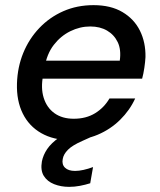

<svg xmlns="http://www.w3.org/2000/svg" viewBox="-20 -533 621 747"><path d="M252 12Q188 12 140.5 -15Q93 -42 68.5 -91.5Q44 -141 46 -208Q48 -272 70.5 -327Q93 -382 133 -424Q173 -466 226.5 -489.5Q280 -513 344 -513Q411 -513 456.5 -486Q502 -459 524.5 -413.5Q547 -368 546 -311Q545 -292 541.5 -268.5Q538 -245 533 -227H121L133 -297H446Q452 -340 438 -369Q424 -398 396.5 -414Q369 -430 331 -430Q291 -430 253.5 -411.5Q216 -393 189 -358Q162 -323 153 -269L148 -241Q138 -191 150 -152.5Q162 -114 192 -92.5Q222 -71 267 -71Q315 -71 350 -92.5Q385 -114 406 -150H506Q485 -104 447.5 -67Q410 -30 360.5 -9Q311 12 252 12ZM249 194Q217 194 190.5 183.5Q164 173 150.5 151.5Q137 130 143 95Q148 70 163.5 47Q179 24 210 2Q241 -20 291 -39L345 -61L361 -12L301 15Q262 32 244.5 49.5Q227 67 224 86Q220 107 233 119.5Q246 132 272 132Q287 132 305 128Q323 124 342 117L331 180Q312 186 291 190Q270 194 249 194Z"/></svg>

Font: DM Sans 18pt Medium
Style: Italic
Weight: 500
Italic angle: -10°
Designer: Colophon Foundry, Jonny Pinhorn
Foundry: Colophon Foundry
Version: Version 4.004;gftools[0.9.30]